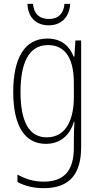

<svg xmlns="http://www.w3.org/2000/svg" viewBox="-20 -740 518 1001"><path d="M346 -720H316C313 -671 285 -641 235 -641C184 -641 156 -670 152 -720H123C126 -647 170 -608 234 -608C300 -608 342 -651 346 -720ZM227 -539C107 -539 49 -435 49 -261C49 -79 112 10 219 10C295 10 345 -36 365 -105H368C366 -67 365 -41 365 -10V30C365 149 315 207 208 207C155 207 112 193 71 170V209C109 229 153 241 208 241C345 241 403 165 403 27V-529H373L368 -445H364C343 -497 303 -539 227 -539ZM230 -505C329 -505 365 -422 365 -308V-232C365 -127 330 -24 224 -24C134 -24 87 -101 87 -261C87 -410 129 -505 230 -505Z"/></svg>

Font: Noto Sans Thai Looped Condensed ExtraLight
Style: Regular
Weight: 200
Width: 3
Designer: Sasikarn Vongin, Ben Mitchell
Foundry: The Fontpad Ltd
Version: Version 1.001